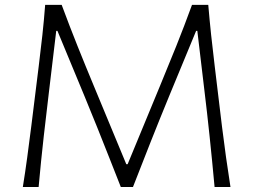

<svg xmlns="http://www.w3.org/2000/svg" viewBox="-20 -752 1018 772"><path d="M71.8 0Q81.5 -60.1 89.4 -118.7Q97.2 -177.2 106 -246.1L135.7 -485.8Q144 -553.7 150.4 -611.1Q156.7 -668.5 161.6 -732.4H228Q259.8 -646.5 292 -566.2Q324.2 -485.8 357.4 -406.2L487.8 -91.8H493.2L623 -405.8Q656.2 -485.8 688.5 -566.2Q720.7 -646.5 752 -732.4H817.4Q822.8 -669.4 828.9 -611.8Q835 -554.2 843.3 -486.3L872.6 -243.2Q880.9 -176.8 888.9 -119.4Q897 -62 906.7 0H842.8Q822.8 -217.3 802.2 -385.7L773.4 -627.9H768.6L660.6 -366.7Q621.6 -272 584 -177Q546.4 -82 514.6 0H465.8Q445.8 -51.3 421.4 -112.8Q397 -174.3 371.1 -239.3Q345.2 -304.2 319.8 -365.2L210.9 -627.9H206.1L177.2 -385.7Q167 -301.8 156 -204.6Q145 -107.4 135.3 0Z"/></svg>

Font: Pinar DS1-Light
Style: Regular
Weight: 300
Designer: Amin Abedi
Version: Version 2.000